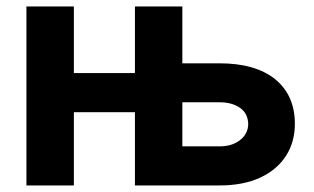

<svg xmlns="http://www.w3.org/2000/svg" viewBox="-20 -565 958 585"><path d="M205.1 0H60.5V-545.4H205.1V-342.3H449.2V-223.1H205.1ZM485.8 -253.4V-372.1H648.9Q757.8 -372.1 818.4 -323.7Q878.4 -274.4 878.4 -188Q878.4 -131.8 851.1 -89.8Q823.7 -47.4 772.9 -23.9Q721.7 0 648.9 0H391.1V-545.4H535.6V-119.1H648.9Q687.5 -119.1 711.4 -138.2Q735.8 -157.2 736.3 -187Q735.4 -219.7 711.4 -236.3Q687 -253.4 648.9 -253.4Z"/></svg>

Font: My Font
Style: Bold
Weight: 500
Designer: Rasmus Andersson
Foundry: rsms
Version: Version 0.001